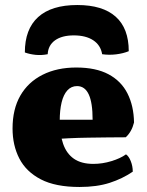

<svg xmlns="http://www.w3.org/2000/svg" viewBox="-20 -736 585 765"><path d="M297 9Q201 9 142.5 -21.5Q84 -52 57 -104.5Q30 -157 30 -224Q30 -301 61 -355Q92 -409 149.5 -438Q207 -467 284 -467Q362 -467 412.5 -440Q463 -413 488 -363.5Q513 -314 514 -248Q505 -211 481 -189Q448 -189 410 -188.5Q372 -188 332 -187.5Q292 -187 252 -185Q212 -183 175 -180V-259H349Q349 -327 333.5 -360Q318 -393 287 -393Q264 -393 248.5 -376Q233 -359 225.5 -328Q218 -297 218 -255Q218 -202 231.5 -163Q245 -124 274.5 -103.5Q304 -83 352 -83Q388 -83 424 -94Q460 -105 482 -121Q493 -114 501 -94Q509 -74 509 -52Q468 -24 417 -7.5Q366 9 297 9ZM79 -527Q79 -620 132 -668Q185 -716 288 -716Q389 -716 441 -669.5Q493 -623 493 -532Q471 -523 443 -519.5Q415 -516 387 -520Q381 -556 351.5 -575.5Q322 -595 274 -595Q227 -595 199.5 -575.5Q172 -556 170 -520Q145 -515 121.5 -517.5Q98 -520 79 -527Z"/></svg>

Font: Vollkorn Black
Style: Regular
Weight: 900
Designer: Friedrich Althausen
Foundry: Friedrich Althausen
Version: Version 5.000